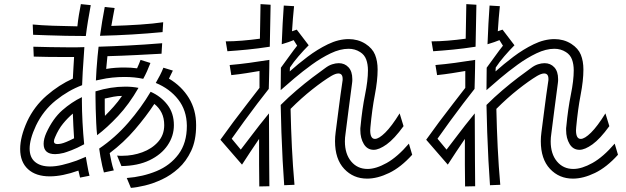

<svg xmlns="http://www.w3.org/2000/svg" viewBox="-20 -843 3040 933"><path d="M421 -818Q414 -781 407.5 -741Q401 -701 397 -668Q349 -668 300.5 -669Q252 -670 210 -671.5Q168 -673 141 -674L139 -724Q180 -720 236 -718Q292 -716 356 -715Q359 -744 363.5 -771Q368 -798 373 -823ZM770 -687Q697 -680 622 -675.5Q547 -671 466 -669Q471 -705 476.5 -739Q482 -773 489 -809L537 -804Q533 -783 529 -761.5Q525 -740 521 -717Q594 -719 660 -723.5Q726 -728 773 -735ZM765 -582Q710 -579 642.5 -575.5Q575 -572 502 -570L496 -508Q519 -512 541 -513.5Q563 -515 585 -515Q601 -515 616 -514Q631 -513 646 -511Q651 -521 655 -531.5Q659 -542 663 -552L711 -537Q703 -516 694.5 -497Q686 -478 676 -460Q634 -469 585 -469Q556 -469 526 -466Q496 -463 466 -456L446 -452Q447 -475 449 -506.5Q451 -538 454 -568Q457 -598 459 -616Q526 -618 604.5 -622Q683 -626 768 -633ZM369 20Q367 11 365 2.5Q363 -6 361 -14Q283 14 222 14Q154 14 116 -21Q78 -56 78 -119Q78 -178 112 -253Q146 -326 206.5 -378.5Q267 -431 334 -461Q336 -490 337 -516Q338 -542 340 -566H284Q247 -566 211.5 -566.5Q176 -567 144 -568L142 -616Q181 -615 225 -614Q269 -613 314 -613Q333 -613 352 -613Q371 -613 390 -614Q389 -593 386.5 -561Q384 -529 382 -494Q380 -459 379 -429Q312 -404 251 -355Q190 -306 155 -233Q139 -199 131.5 -171Q124 -143 124 -121Q124 -78 150.5 -56Q177 -34 223 -34Q250 -34 282 -41.5Q314 -49 351 -62Q362 -67 374.5 -71.5Q387 -76 397 -81Q400 -66 403 -47Q406 -28 409.5 -12Q413 4 415 11ZM933 -233Q933 -161 909 -110Q885 -59 847.5 -25Q810 9 767 29Q724 49 684 58.5Q644 68 616 70L596 22Q674 16 740.5 -11.5Q807 -39 847.5 -93.5Q888 -148 888 -231V-233Q887 -307 846 -359.5Q805 -412 737 -440Q748 -459 757.5 -477.5Q767 -496 774 -514L820 -500Q816 -491 811 -481.5Q806 -472 801 -461Q863 -424 898 -366.5Q933 -309 933 -236ZM444 -399Q518 -422 589 -422Q623 -422 653 -416Q607 -336 553.5 -279Q500 -222 452 -186Q449 -212 447.5 -246Q446 -280 445 -314.5Q444 -349 444 -374ZM549 -87Q556 -86 562 -86Q568 -86 575 -86Q625 -86 671.5 -103Q718 -120 748 -153.5Q778 -187 778 -235Q778 -269 765.5 -294.5Q753 -320 730 -338Q690 -277 635.5 -213.5Q581 -150 513 -99Q517 -78 521.5 -57Q526 -36 533 -15L485 -5Q482 -15 477 -36.5Q472 -58 468 -81.5Q464 -105 462 -121Q540 -174 603 -246.5Q666 -319 712 -397Q762 -375 793.5 -334Q825 -293 825 -235Q825 -182 794.5 -137Q764 -92 707 -64.5Q650 -37 570 -36ZM489 -340Q489 -325 489 -310Q489 -295 490 -280Q510 -300 532 -324.5Q554 -349 573 -377Q553 -377 531.5 -373Q510 -369 489 -364ZM378 -352Q378 -306 381 -249Q384 -192 389 -142Q354 -123 327.5 -113Q301 -103 290 -100Q266 -94 248 -94Q192 -94 192 -144Q192 -168 205 -197Q237 -267 282.5 -307Q328 -347 378 -371ZM340 -171Q336 -231 334 -291Q309 -270 286.5 -242.5Q264 -215 248 -177Q242 -164 242 -156Q242 -143 259 -143Q263 -143 267.5 -143.5Q272 -144 277 -145Q297 -149 340 -171Z M1295 -820 1291 -616Q1233 -607 1181.5 -602Q1130 -597 1085 -594L1077 -642Q1114 -642 1156.5 -645.5Q1199 -649 1243 -655L1246 -823ZM1941 -230Q1896 -168 1859 -141.5Q1822 -115 1796 -115Q1765 -115 1748 -143Q1731 -171 1731 -211Q1731 -216 1731 -220.5Q1731 -225 1732 -229Q1740 -314 1754 -383Q1768 -452 1768 -501Q1768 -531 1759.5 -554Q1751 -577 1730 -590Q1705 -606 1674 -606Q1633 -606 1587 -584Q1541 -562 1495.5 -529Q1450 -496 1410.5 -462.5Q1371 -429 1344 -405Q1344 -437 1344.5 -464.5Q1345 -492 1345 -514Q1365 -541 1386.5 -571Q1408 -601 1424 -621L1407 -648Q1397 -644 1382 -638.5Q1367 -633 1349 -628Q1351 -680 1353.5 -728.5Q1356 -777 1359 -816L1409 -813Q1406 -785 1403.5 -754Q1401 -723 1399 -691Q1404 -693 1410.5 -695Q1417 -697 1422 -699L1480 -623Q1455 -598 1430.5 -569.5Q1406 -541 1389 -515L1388 -496Q1427 -531 1474.5 -567Q1522 -603 1573.5 -628Q1625 -653 1675 -653Q1696 -653 1716.5 -647.5Q1737 -642 1756 -630Q1790 -608 1802.5 -577Q1815 -546 1815 -505Q1815 -452 1801.5 -382Q1788 -312 1780 -225Q1780 -221 1779.5 -217.5Q1779 -214 1779 -210Q1779 -168 1802 -168Q1821 -168 1852 -198.5Q1883 -229 1922 -292ZM1240 63Q1239 19 1239 -42.5Q1239 -104 1239 -168Q1220 -141 1197.5 -106.5Q1175 -72 1156 -43L1051 -164Q1080 -205 1114 -250.5Q1148 -296 1181.5 -339Q1215 -382 1241 -416V-498Q1212 -493 1177 -487.5Q1142 -482 1104 -478L1096 -527Q1143 -531 1191 -537.5Q1239 -544 1289 -552Q1289 -536 1288.5 -512Q1288 -488 1287.5 -465Q1287 -442 1286.5 -426.5Q1286 -411 1286 -411Q1262 -381 1230.5 -339.5Q1199 -298 1166.5 -253.5Q1134 -209 1106 -169L1150 -116Q1170 -141 1203.5 -186Q1237 -231 1287 -292Q1287 -149 1288 -63.5Q1289 22 1289 62ZM1983 -91Q1928 -30 1871 -2.5Q1814 25 1764 25Q1697 25 1652.5 -22.5Q1608 -70 1608 -157Q1608 -178 1611 -200Q1618 -253 1626 -316.5Q1634 -380 1644 -447Q1645 -451 1645 -454Q1645 -457 1645 -460Q1645 -486 1624 -486Q1611 -486 1590 -474Q1550 -450 1497.5 -408.5Q1445 -367 1392 -314Q1394 -218 1398.5 -126.5Q1403 -35 1411 55L1361 57Q1357 4 1353.5 -63Q1350 -130 1347.5 -200.5Q1345 -271 1344 -333Q1381 -370 1421.5 -404.5Q1462 -439 1499 -467Q1536 -495 1560 -512Q1577 -525 1594 -530.5Q1611 -536 1626 -536Q1655 -536 1673.5 -516Q1692 -496 1692 -459Q1692 -455 1692 -450Q1692 -445 1691 -440Q1682 -375 1674 -310.5Q1666 -246 1659 -193Q1656 -174 1656 -156Q1656 -95 1686.5 -58.5Q1717 -22 1766 -22Q1807 -22 1859 -51Q1911 -80 1967 -145Z M2295 -820 2291 -616Q2233 -607 2181.5 -602Q2130 -597 2085 -594L2077 -642Q2114 -642 2156.5 -645.5Q2199 -649 2243 -655L2246 -823ZM2941 -230Q2896 -168 2859 -141.5Q2822 -115 2796 -115Q2765 -115 2748 -143Q2731 -171 2731 -211Q2731 -216 2731 -220.5Q2731 -225 2732 -229Q2740 -314 2754 -383Q2768 -452 2768 -501Q2768 -531 2759.5 -554Q2751 -577 2730 -590Q2705 -606 2674 -606Q2633 -606 2587 -584Q2541 -562 2495.5 -529Q2450 -496 2410.5 -462.5Q2371 -429 2344 -405Q2344 -437 2344.5 -464.5Q2345 -492 2345 -514Q2365 -541 2386.5 -571Q2408 -601 2424 -621L2407 -648Q2397 -644 2382 -638.5Q2367 -633 2349 -628Q2351 -680 2353.5 -728.5Q2356 -777 2359 -816L2409 -813Q2406 -785 2403.5 -754Q2401 -723 2399 -691Q2404 -693 2410.5 -695Q2417 -697 2422 -699L2480 -623Q2455 -598 2430.5 -569.5Q2406 -541 2389 -515L2388 -496Q2427 -531 2474.5 -567Q2522 -603 2573.5 -628Q2625 -653 2675 -653Q2696 -653 2716.5 -647.5Q2737 -642 2756 -630Q2790 -608 2802.5 -577Q2815 -546 2815 -505Q2815 -452 2801.5 -382Q2788 -312 2780 -225Q2780 -221 2779.5 -217.5Q2779 -214 2779 -210Q2779 -168 2802 -168Q2821 -168 2852 -198.5Q2883 -229 2922 -292ZM2240 63Q2239 19 2239 -42.5Q2239 -104 2239 -168Q2220 -141 2197.5 -106.5Q2175 -72 2156 -43L2051 -164Q2080 -205 2114 -250.5Q2148 -296 2181.5 -339Q2215 -382 2241 -416V-498Q2212 -493 2177 -487.5Q2142 -482 2104 -478L2096 -527Q2143 -531 2191 -537.5Q2239 -544 2289 -552Q2289 -536 2288.5 -512Q2288 -488 2287.5 -465Q2287 -442 2286.5 -426.5Q2286 -411 2286 -411Q2262 -381 2230.5 -339.5Q2199 -298 2166.5 -253.5Q2134 -209 2106 -169L2150 -116Q2170 -141 2203.5 -186Q2237 -231 2287 -292Q2287 -149 2288 -63.5Q2289 22 2289 62ZM2983 -91Q2928 -30 2871 -2.5Q2814 25 2764 25Q2697 25 2652.5 -22.5Q2608 -70 2608 -157Q2608 -178 2611 -200Q2618 -253 2626 -316.5Q2634 -380 2644 -447Q2645 -451 2645 -454Q2645 -457 2645 -460Q2645 -486 2624 -486Q2611 -486 2590 -474Q2550 -450 2497.5 -408.5Q2445 -367 2392 -314Q2394 -218 2398.5 -126.5Q2403 -35 2411 55L2361 57Q2357 4 2353.5 -63Q2350 -130 2347.5 -200.5Q2345 -271 2344 -333Q2381 -370 2421.5 -404.5Q2462 -439 2499 -467Q2536 -495 2560 -512Q2577 -525 2594 -530.5Q2611 -536 2626 -536Q2655 -536 2673.5 -516Q2692 -496 2692 -459Q2692 -455 2692 -450Q2692 -445 2691 -440Q2682 -375 2674 -310.5Q2666 -246 2659 -193Q2656 -174 2656 -156Q2656 -95 2686.5 -58.5Q2717 -22 2766 -22Q2807 -22 2859 -51Q2911 -80 2967 -145Z"/></svg>

Font: Train One
Style: Regular
Weight: 400
Designer: Fontworks Inc.
Foundry: Fontworks Inc.
Version: Version 1.100